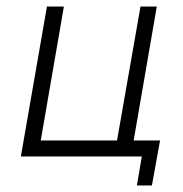

<svg xmlns="http://www.w3.org/2000/svg" viewBox="-20 -480 561 589"><path d="M390 -49 461 -460H411L339 -49H105L176 -460H124L44 0H415L400 89H446L471 -49Z"/></svg>

Font: Jost Light
Style: Italic
Weight: 300
Italic angle: -5°
Version: Version 3.710